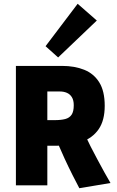

<svg xmlns="http://www.w3.org/2000/svg" viewBox="-20 -973 615 1008"><path d="M396.5 15.1Q381.8 -12.2 360.8 -54Q339.8 -95.7 318.8 -141.1Q297.9 -186.5 282.2 -223.6L352.1 -212.9Q338.4 -210.9 316.4 -209.5Q294.4 -208 280.8 -208H177.2L228.5 -219.7V0H63.5V-627H305.7Q371.6 -627 422.1 -606.7Q472.7 -586.4 501.2 -540.5Q529.8 -494.6 529.8 -417.5Q529.8 -340.8 498 -294.7Q466.3 -248.5 406.7 -227.1L430.2 -256.8Q439 -236.8 455.3 -204.8Q471.7 -172.9 491 -136.7Q510.3 -100.6 528.6 -67.4Q546.9 -34.2 560.1 -12.2ZM228.5 -305.7 201.7 -342.3H267.1Q300.3 -342.3 322.5 -348.1Q344.7 -354 356 -370.8Q367.2 -387.7 367.2 -420.4Q367.2 -446.8 357.4 -462.6Q347.7 -478.5 331.3 -485.6Q314.9 -492.7 294.9 -492.7H201.7L228.5 -534.2ZM285.2 -671.4 219.2 -730.5 387.7 -953.1 488.3 -865.2Z"/></svg>

Font: Anaheim ExtraBold
Style: Regular
Weight: 800
Version: Version 2.001